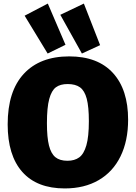

<svg xmlns="http://www.w3.org/2000/svg" viewBox="-20 -1041 760 1076"><path d="M23 -344Q23 -530 113.5 -627.5Q204 -725 368 -725Q528 -725 613 -632Q698 -539 698 -370Q698 -252 655.5 -165Q613 -78 533 -31.5Q453 15 343 15Q187 15 105 -77.5Q23 -170 23 -344ZM478 -362Q478 -443 466 -488Q454 -533 428.5 -551.5Q403 -570 359 -570Q318 -570 293.5 -552Q269 -534 256 -486.5Q243 -439 243 -351Q243 -271 254.5 -225.5Q266 -180 290.5 -160Q315 -140 358 -140Q398 -140 424 -159Q450 -178 464 -226.5Q478 -275 478 -362ZM347 -790 247 -741 118 -953 248 -1021ZM541 -788 439 -741 318 -958 450 -1021Z"/></svg>

Font: Bitter Pro Black
Style: Regular
Weight: 900
Designer: Sol Matas, and Bitter project Authors
Foundry: Sol Matas
Version: Version 1.010